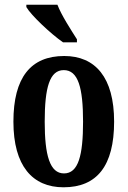

<svg xmlns="http://www.w3.org/2000/svg" viewBox="-20 -786 543 816"><path d="M248 -606H307V-619C283 -657 241 -721 224 -766H92V-756C112 -721 196 -642 248 -606ZM250 10C392 10 465 -81 465 -269C465 -457 385 -548 253 -548C111 -548 37 -457 37 -269C37 -81 118 10 250 10ZM252 -49C192 -49 170 -125 170 -269C170 -414 191 -488 251 -488C312 -488 333 -414 333 -269C333 -125 313 -49 252 -49Z"/></svg>

Font: Noto Serif Tamil ExtraCondensed
Style: Bold Italic
Weight: 700
Width: 2
Italic angle: -12°
Designer: Indian Type Foundry, Tom Grace, and the Monotype Design Team
Foundry: Monotype Imaging Inc.
Version: Version 2.003